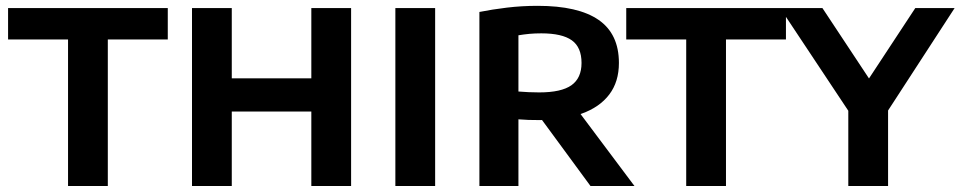

<svg xmlns="http://www.w3.org/2000/svg" viewBox="-20 -622 3212 642"><path d="M207.5 0V-490H7V-595H541V-490H340.5V0Z M622 0V-595H755V-360H1021V-595H1154V0H1021V-249H755V0Z M1302 0V-595H1435V0Z M1583 0V-582Q1625 -590.5 1675 -596.5Q1725 -602.5 1777.5 -602.5Q1913.5 -602.5 1981.5 -555.5Q2049.5 -508.5 2049.5 -411.5Q2049.5 -348.5 2017.2 -306Q1985 -263.5 1925 -242Q1865 -220.5 1782.5 -220.5Q1764.5 -220.5 1747.5 -221Q1730.5 -221.5 1713.5 -223V0ZM1954.5 0 1752.5 -275H1895.5L2101.5 0ZM1783 -313Q1857 -313 1890.8 -337Q1924.5 -361 1924.5 -411.5Q1924.5 -464 1892 -487.2Q1859.5 -510.5 1790 -510.5Q1768.5 -510.5 1750 -508.8Q1731.5 -507 1713.5 -504V-316Q1733.5 -314.5 1748 -313.8Q1762.5 -313 1783 -313Z M2274.5 0V-490H2074V-595H2608V-490H2407.5V0Z M2816.5 0V-304L2843.5 -211L2588.5 -595H2730L2905 -330.5H2866.5L3040.5 -595H3172L2922.5 -211L2949.5 -302.5V0Z"/></svg>

Font: Encode Sans SC Condensed Thin SemiBold
Style: Regular
Weight: 600
Version: Version 3.002